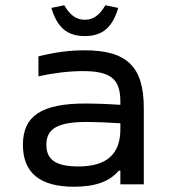

<svg xmlns="http://www.w3.org/2000/svg" viewBox="-20 -700 640 729"><path d="M301 -509C242 -509 186 -501 126 -486V-410C183 -423 243 -430 294 -430C397 -430 437 -403 437 -315V-302C375 -306 330 -307 305 -307C136 -307 67 -259 67 -150C67 -42 134 9 261 9C343 9 396 -11 431 -52H437V0H526V-290C526 -447 462 -509 301 -509ZM156 -150C156 -212 200 -237 310 -237C339 -237 391 -235 437 -232V-209C437 -115 385 -68 278 -68C193 -68 156 -93 156 -150ZM175 -670 224 -680C246 -642 270 -625 302 -625C334 -625 358 -642 380 -680L429 -670C407 -596 369 -563 302 -563C235 -563 197 -596 175 -670Z"/></svg>

Font: LT Wave Mono
Style: Regular
Weight: 400
Designer: Daniel Lyons
Version: Version 2.5 (Glyphs App)